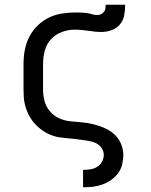

<svg xmlns="http://www.w3.org/2000/svg" viewBox="-20 -591 640 816"><path d="M333 205V131H334Q349 131 364.5 128.5Q380 126 393 118Q406 110 413.5 96.5Q421 83 421 67Q421 52 412 38.5Q403 25 389 18Q375 11 359.5 8.5Q344 6 328.5 3.5Q313 1 297.5 -0.5Q282 -2 266.5 -3.5Q251 -5 235.5 -7Q220 -9 205 -14Q190 -19 176.5 -26.5Q163 -34 150.5 -44Q138 -54 127.5 -65.5Q117 -77 109 -90.5Q101 -104 95 -118.5Q89 -133 85.5 -148Q82 -163 81 -178.5Q80 -194 80 -210V-320Q80 -350 85.5 -379Q91 -408 104.5 -434.5Q118 -461 139.5 -482Q161 -503 187.5 -516Q214 -529 243.5 -533.5Q273 -538 303 -538Q314 -538 325.5 -537.5Q337 -537 348.5 -535.5Q360 -534 371 -530.5Q382 -527 393 -527Q401 -527 409 -530.5Q417 -534 422 -540.5Q427 -547 428 -555Q429 -563 429 -571H512Q512 -549 508 -526.5Q504 -504 489.5 -487Q475 -470 453.5 -462.5Q432 -455 410 -455Q399 -455 388 -456Q377 -457 365 -459Q348 -461 331.5 -463Q315 -465 298 -465Q270 -465 243 -455Q216 -445 197 -424.5Q178 -404 170.5 -376Q163 -348 163 -320V-210Q163 -185 169.5 -161Q176 -137 192 -118Q208 -99 231 -88.5Q254 -78 279 -75.5Q304 -73 328.5 -71Q353 -69 377 -63Q401 -57 424 -47Q447 -37 465.5 -20.5Q484 -4 494 19.5Q504 43 504 67Q504 88 499 108.5Q494 129 481.5 145.5Q469 162 452 174Q435 186 415.5 193Q396 200 375.5 202.5Q355 205 334 205Z"/></svg>

Font: Iosevka Mono
Style: Regular
Weight: 400
Designer: Belleve Invis
Foundry: Belleve Invis
Version: Version 11.1.1